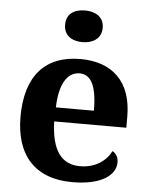

<svg xmlns="http://www.w3.org/2000/svg" viewBox="-55 -815 680 870"><g transform="rotate(5 285.5 -380.0)"><path d="M297 -626C343 -626 383 -649 383 -698C383 -749 343 -770 297 -770C249 -770 212 -749 212 -698C212 -649 249 -626 297 -626ZM306 10C441 10 503 -40 503 -97C503 -119 494 -136 476 -146C453 -100 404 -65 335 -65C252 -65 205 -123 201 -257H529V-308C529 -467 440 -549 295 -549C137 -549 47 -453 47 -265C47 -91 136 10 306 10ZM376 -321H203C206 -427 241 -484 297 -484C354 -484 376 -423 376 -321Z"/></g></svg>

Font: Noto Serif Test
Style: Bold
Weight: 700
Version: Version 1.000